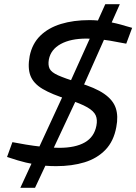

<svg xmlns="http://www.w3.org/2000/svg" viewBox="-20 -798 654 921"><path d="M249.3 -1Q195.4 -1 148.5 -9.2Q101.6 -17.5 65.3 -28.7L13.8 -45.1L39.5 -116.1L104.2 -104.5Q140 -98.5 183.3 -93.7Q226.6 -88.9 263.9 -88.9Q341.5 -88.9 386.8 -114.9Q432.1 -140.9 442.4 -194.9Q448.2 -223.9 439.1 -244.6Q429.9 -265.3 398.7 -283.3Q367.5 -301.3 305.9 -321.2Q228.6 -345.2 184.6 -371.3Q140.6 -397.3 126.2 -434.6Q111.8 -471.8 122.3 -528.9Q134.3 -588.4 173.1 -626.5Q212 -664.6 272.4 -683.1Q332.8 -701.5 408.7 -701.5Q447.5 -701.5 492.7 -694.4Q537.9 -687.3 582.5 -673.3L613.9 -664.5L585.6 -588.5L550 -595Q507 -603.8 468.9 -608.4Q430.8 -612.9 394.4 -612.9Q318.7 -612.9 271.2 -586.8Q223.7 -560.7 214.4 -512.7Q209.6 -486 218 -468.5Q226.5 -451.1 258.6 -436.7Q290.8 -422.4 354.9 -402Q436.7 -377.7 479.4 -348.1Q522.2 -318.5 535.2 -279.8Q548.2 -241.1 537.9 -188.5Q525.7 -120.8 485.8 -79.4Q445.9 -38 385.6 -19.5Q325.4 -1 249.3 -1ZM77.6 102.7 295.7 -369 361.4 -352.9 148.1 102.7ZM365.6 -352.9 300.6 -369 485.1 -778H554.8Z"/></svg>

Font: REM Medium
Style: Italic
Weight: 500
Italic angle: -11°
Designer: Octavio Pardo
Foundry: Ashler Design
Version: Version 1.005;gftools[0.9.28]